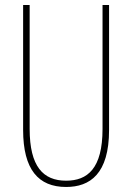

<svg xmlns="http://www.w3.org/2000/svg" viewBox="-20 -734 526 764"><path d="M414 -217V-714H388V-221C388 -63 328 -15 243 -15C152 -15 98 -71 98 -221V-714H72V-217C72 -59 133 10 243 10C338 10 414 -42 414 -217Z"/></svg>

Font: Noto Sans Kannada ExtraCondensed Thin
Style: Regular
Weight: 100
Width: 2
Designer: Jelle Bosma - Monotype Design Team
Foundry: Monotype Imaging Inc.
Version: Version 2.005